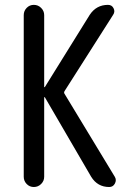

<svg xmlns="http://www.w3.org/2000/svg" viewBox="-20 -750 540 770"><path d="M75.2 -41V-689.5Q75.2 -706.1 86.9 -718.3Q98.6 -730.5 115.7 -730.5Q132.8 -730.5 145 -718.3Q157.2 -706.1 157.2 -689.5V-401.4Q157.2 -400.4 158.2 -400.4Q160.2 -400.4 160.2 -401.4L339.8 -690.4Q366.2 -730.5 413.1 -730.5Q428.7 -730.5 435.5 -716.8Q442.4 -703.1 433.6 -690.4L240.2 -386.7Q234.4 -378.9 239.3 -373L440.4 -41Q448.2 -28.3 440.9 -14.2Q433.6 0 418 0Q371.1 0 345.7 -41L160.2 -359.4Q160.2 -360.4 158.2 -360.4Q157.2 -360.4 157.2 -359.4V-41Q157.2 -24.4 145 -12.2Q132.8 0 115.7 0Q98.6 0 86.9 -12.2Q75.2 -24.4 75.2 -41Z"/></svg>

Font: Rounded Mgen+ 1m regular
Style: Regular
Weight: 400
Designer: [Source Han Sans]
Ryoko NISHIZUKA  (kana & ideographs); Paul D. Hunt (Latin, Greek & Cyrillic); Wenlong ZHANG  (bopomofo
Version: Version 1.059.20150602